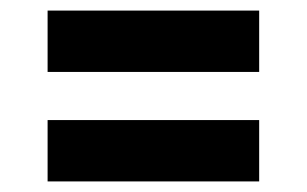

<svg xmlns="http://www.w3.org/2000/svg" viewBox="-20 -434 580 363"><path d="M70 -298V-414H470V-298ZM70 -91V-207H470V-91Z"/></svg>

Font: Saira
Style: Bold
Weight: 700
Designer: Hector Gatti with collaboration of the Omnibus-Type team
Foundry: Omnibus-Type
Version: Version 1.100; ttfautohint (v1.8.3)